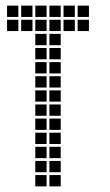

<svg xmlns="http://www.w3.org/2000/svg" viewBox="-20 -665 390 680"><path d="M5 -645V-605H45V-645ZM5 -595V-555H45V-595ZM55 -595V-555H95V-595ZM55 -645V-605H95V-645ZM105 -645V-605H145V-645ZM105 -595V-555H145V-595ZM105 -545V-505H145V-545ZM105 -495V-455H145V-495ZM105 -445V-405H145V-445ZM105 -395V-355H145V-395ZM105 -345V-305H145V-345ZM105 -295V-255H145V-295ZM105 -245V-205H145V-245ZM105 -195V-155H145V-195ZM105 -145V-105H145V-145ZM105 -95V-55H145V-95ZM105 -45V-5H145V-45ZM155 -45V-5H195V-45ZM155 -95V-55H195V-95ZM155 -145V-105H195V-145ZM155 -195V-155H195V-195ZM155 -245V-205H195V-245ZM155 -295V-255H195V-295ZM155 -345V-305H195V-345ZM155 -395V-355H195V-395ZM155 -445V-405H195V-445ZM155 -495V-455H195V-495ZM155 -545V-505H195V-545ZM155 -595V-555H195V-595ZM155 -645V-605H195V-645ZM205 -645V-605H245V-645ZM205 -595V-555H245V-595ZM255 -595V-555H295V-595ZM255 -645V-605H295V-645Z"/></svg>

Font: Nose Transport 13 Square
Style: Regular
Weight: 400
Designer: Nico Rohrbach
Foundry: Nose
Version: Version 1.400;Glyphs 3.2.3 (3260)